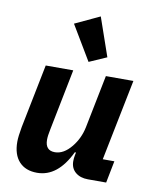

<svg xmlns="http://www.w3.org/2000/svg" viewBox="-91 -882 763 962"><g transform="rotate(10 291.0 -401.5)"><path d="M322 -580 217 -756 343 -815 411 -619ZM114 -525H254L192 -213Q185 -180 185 -160Q185 -105 234 -105Q279 -105 318 -153Q354 -197 366 -255L420 -525H560L477 -112H536L514 0H421Q382 0 357.5 -20.5Q333 -41 333 -77Q333 -92 336 -107L339 -122H333Q269 12 164 12Q105 12 72.5 -23.5Q40 -59 40 -124Q40 -151 49 -200Z"/></g></svg>

Font: Aneliza
Style: Bold Italic
Weight: 700
Italic angle: -11.31°
Designer: Mike Abbink, Paul van der Laan, Pieter van Rosmalen
Foundry: Bold Monday
Version: Version 3.0